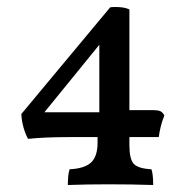

<svg xmlns="http://www.w3.org/2000/svg" viewBox="-20 -527 532 549"><path d="M350 -135V-112Q350 -72 362.5 -58.5Q375 -45 413 -43Q418 -29 418 2Q356 0 290 0Q230 0 174 2Q174 -28 179 -43Q222 -45 240.5 -62.5Q259 -80 259 -119V-135H178Q109 -135 60 -130Q43 -163 41 -201L295 -506Q300 -507 310 -507Q336 -507 350 -500V-212H420Q432 -212 438.5 -209Q445 -206 450 -197Q438 -167 434 -135ZM264 -206V-399L107 -206Z"/></svg>

Font: Vollkorn SC
Style: Regular
Weight: 400
Designer: Friedrich Althausen
Foundry: Friedrich Althausen
Version: Version 4.015